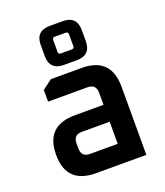

<svg xmlns="http://www.w3.org/2000/svg" viewBox="-143 -876 832 971"><g transform="rotate(-20 273.5 -390.0)"><path d="M205 0Q47 0 47 -156Q47 -312 205 -312H359V-377Q359 -423 313 -423H101V-486L153 -525H319Q476 -525 476 -367V0ZM164 -148Q164 -102 210 -102H359V-221H210Q164 -221 164 -176ZM164 -646V-705Q164 -780 240 -780H309Q385 -780 385 -705V-646Q385 -570 309 -570H240Q164 -570 164 -646ZM232 -643Q232 -630 245 -630H303Q317 -630 317 -643V-707Q317 -720 303 -720H245Q232 -720 232 -707Z"/></g></svg>

Font: Oxanium ExtraLight SemiBold
Style: Regular
Weight: 600
Version: Version 2.000